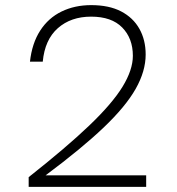

<svg xmlns="http://www.w3.org/2000/svg" viewBox="-20 -730 690 750"><path d="M92 0V-38Q239 -154 328.5 -239.5Q418 -325 458.5 -391Q499 -457 499 -512Q499 -580 457.5 -622.5Q416 -665 336 -665Q257 -665 206 -620Q155 -575 147 -489H97Q105 -561 137 -610.5Q169 -660 220.5 -685Q272 -710 336 -710Q406 -710 453 -685.5Q500 -661 524.5 -617.5Q549 -574 549 -517Q549 -452 510 -383Q471 -314 385 -232Q299 -150 158 -45H551V0Z"/></svg>

Font: Azeret Mono Thin
Style: Regular
Weight: 100
Designer: Martin Vácha
Foundry: Displaay
Version: Version 1.002